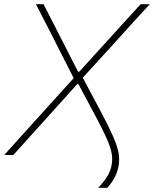

<svg xmlns="http://www.w3.org/2000/svg" viewBox="-28 -733 728 908"><path d="M436.5 155Q460 131 476.5 105.5Q493 80 499 52.5Q502.5 36 502.5 19.5Q502.5 7 500.5 -5.5Q495.5 -35 476.5 -78.2Q457.5 -121.5 420 -191L343 -335H337L205.5 -189L123.5 -98Q82.5 -52.5 35 0H-8Q34 -46.5 79 -96.5Q124 -146 172.5 -200L320.5 -363.5L251 -500Q225.5 -550 199.5 -601.5Q173 -653 142 -713H178Q205.5 -659.5 231.8 -608.2Q258 -557 281 -511.5L341 -394H347L455.5 -513.5Q497.5 -559.5 544 -611L637 -713H680Q630 -658.5 584.5 -608.5Q539 -558.5 499 -514L363.5 -365.5L446 -210.5Q484.5 -138.5 505.5 -91Q526.5 -43.5 533 -9Q535.5 6.5 535.5 21.5Q535.5 40 531.5 58Q525 86.5 512.2 109.8Q499.5 133 479.5 155Z"/></svg>

Font: Heraclito Thin
Style: Italic
Weight: 100
Italic angle: -12°
Designer: Kostas Bartsokas (font) & Cristiano Sobral (main changes)
Foundry: Kostas Bartsokas (font) & Cristiano Sobral (main changes)
Version: Version 1.00;July 8, 2020;FontCreator 13.0.0.2655 64-bit